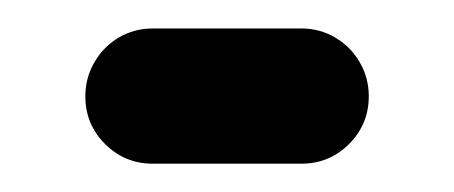

<svg xmlns="http://www.w3.org/2000/svg" viewBox="-20 -327 319 135"><path d="M239.3 -259.3Q239.3 -239.6 225.4 -225.7Q211.5 -211.9 191.9 -211.9H87.4Q67.8 -211.9 53.9 -225.7Q40 -239.6 40 -259.3Q40 -272.2 46.3 -283.1Q52.6 -294.1 63.5 -300.6Q74.4 -307 87.4 -307H191.9Q204.8 -307 215.7 -300.6Q226.7 -294.1 233 -283.1Q239.3 -272.2 239.3 -259.3Z"/></svg>

Font: 26F Galaxy Hebrew Extra Bold
Style: Regular
Weight: 800
Designer: C₂₉H₂₅N₃O₅
Version: Version 1.000